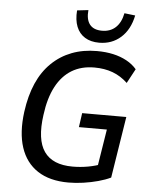

<svg xmlns="http://www.w3.org/2000/svg" viewBox="-61 -981 812 1040"><g transform="rotate(5 344.5 -461.0)"><path d="M350 9Q248 9 182.5 -34Q117 -77 90.5 -157.5Q64 -238 79 -352Q91 -441 120.5 -508Q150 -575 197.5 -621Q245 -667 306.5 -690.5Q368 -714 443 -714Q491 -714 531.5 -705Q572 -696 605 -678Q638 -660 660 -634L618 -556Q581 -591 536.5 -607.5Q492 -624 437 -624Q366 -624 314 -592.5Q262 -561 229 -499Q196 -437 184 -344Q165 -209 210.5 -144Q256 -79 365 -79Q408 -79 449.5 -86.5Q491 -94 529 -109L496 -64L533 -295H381L392 -372H632L579 -38Q550 -24 511.5 -13.5Q473 -3 431.5 3Q390 9 350 9ZM450 -760Q404 -760 372.5 -779.5Q341 -799 326.5 -835.5Q312 -872 316 -924L377 -931Q372 -880 393 -853Q414 -826 460 -826Q505 -826 534 -853Q563 -880 573 -931L632 -924Q616 -846 567.5 -803Q519 -760 450 -760Z"/></g></svg>

Font: Nunito Sans 10pt SemiCondensed SemiBold
Style: Italic
Weight: 600
Width: 4
Italic angle: -9°
Designer: Vernon Adams
Foundry: Vernon Adams
Version: Version 3.101;gftools[0.9.27]